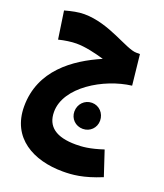

<svg xmlns="http://www.w3.org/2000/svg" viewBox="-159 -725 942 1102"><g transform="rotate(20 312.0 -174.5)"><path d="M356 271C412 271 480 266 589 221L539 70C457 97 411 100 373 100C253 100 192 56 192 -34C192 -186 396 -308 562 -328L542 -514H520C456 -514 319 -620 164 -620C130 -620 90 -612 47 -600L72 -431C108 -440 149 -446 180 -446C233 -446 297 -431 351 -415C191 -346 20 -225 20 -5C20 188 176 271 356 271ZM380 2C424 2 458 -32 458 -76C458 -121 424 -157 380 -157C335 -157 301 -121 301 -76C301 -32 335 2 380 2Z"/></g></svg>

Font: Noto Sans Arabic UI XCn Bk
Style: Regular
Weight: 900
Width: 2
Designer: Monotype Design Team, Nadine Chahine and Nizar Qandah
Foundry: Monotype Imaging Inc.
Version: Version 2.010